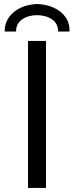

<svg xmlns="http://www.w3.org/2000/svg" viewBox="-20 -920 362 940"><path d="M117.2 0V-719.7H205.1V0ZM161.1 -900.4Q206.1 -898.9 242.7 -882.6Q279.3 -866.2 300.5 -836.4Q321.8 -806.6 320.3 -765.6H264.6Q264.6 -804.7 234.6 -825.2Q204.6 -845.7 161.1 -845.7Q118.7 -845.7 88.6 -825.2Q58.6 -804.7 58.6 -765.6H2.9Q2.9 -806.6 24.7 -836.4Q46.4 -866.2 82.3 -882.6Q118.2 -898.9 161.1 -900.4Z"/></svg>

Font: Reddit Sans
Style: Regular
Weight: 400
Designer: Stephen Hutchings
Foundry: Reddit
Version: Version 1.014